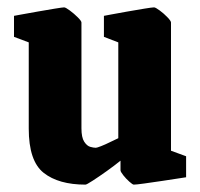

<svg xmlns="http://www.w3.org/2000/svg" viewBox="-20 -490 543 521"><path d="M212 11Q139 11 98.5 -21Q58 -53 58 -141V-375L18 -390V-447Q18 -447 37 -450.5Q56 -454 81.5 -458.5Q107 -463 128.5 -466.5Q150 -470 154 -470Q158 -470 169.5 -461.5Q181 -453 191 -443Q201 -433 201 -429V-142Q201 -117 208.5 -105.5Q216 -94 225 -91.5Q234 -89 240 -89Q243 -89 254.5 -93.5Q266 -98 279 -104.5Q292 -111 301 -115V-375L262 -390V-447Q262 -447 280.5 -450.5Q299 -454 324.5 -458.5Q350 -463 371.5 -466.5Q393 -470 398 -470Q402 -470 413.5 -461.5Q425 -453 434.5 -443Q444 -433 444 -429V-81L485 -66V-9Q485 -9 465.5 -6Q446 -3 419.5 1Q393 5 371 8Q349 11 343 11Q340 11 331 3Q322 -5 314.5 -14.5Q307 -24 307 -28V-54Q291 -41 270 -26Q249 -11 232 0Q215 11 212 11Z"/></svg>

Font: Grenze Gotisch ExtraBold
Style: Regular
Weight: 800
Designer: Renata Polastri
Foundry: Omnibus-Type
Version: Version 1.001